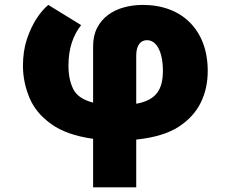

<svg xmlns="http://www.w3.org/2000/svg" viewBox="-20 -573 958 797"><path d="M91.3 -409.4Q108.3 -459.9 131.6 -495.6Q154.8 -531.2 180.4 -552.6L316.8 -468.8Q291.9 -437.5 278.1 -396Q264.2 -354.4 264.2 -299.7Q264.2 -243.3 284.1 -203.1Q303.6 -163.4 366.5 -147V-380.7Q366.5 -425.4 383.5 -457.9Q400.6 -490.4 429 -511.4Q457.4 -532.3 494.7 -542.4Q532 -552.6 572.4 -552.6Q633.9 -552.6 683.8 -533.6Q733.7 -514.6 768.8 -479Q804 -443.5 823.2 -392.8Q842.3 -342 842.3 -278.4Q842.3 -205.6 813.2 -146.7Q784.1 -87.7 722.3 -47.2Q658 -5.3 545.5 6.4V204.5H366.5V3.2Q257.1 -12.1 193.5 -57.5Q128.9 -103.3 102.6 -166.5Q75.3 -231.9 75.3 -299.7Q75.3 -360.1 91.3 -409.4ZM545.5 -142.4Q575.3 -147.7 596.4 -158.4Q617.5 -169 630.9 -185.9Q644.2 -202.8 650.2 -225.7Q656.2 -248.6 656.2 -278.4Q656.2 -308.2 651.5 -332Q646.7 -355.8 638 -372.3Q629.3 -388.8 617.2 -397.5Q605.1 -406.2 590.2 -406.2Q568.9 -406.2 557.2 -389.4Q545.5 -372.5 545.5 -342.3Z"/></svg>

Font: Inter P Black
Style: Regular
Weight: 900
Designer: Rasmus Andersson
Foundry: rsms
Version: Version 3.018;git-588b23468